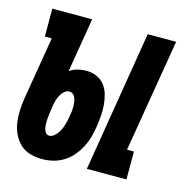

<svg xmlns="http://www.w3.org/2000/svg" viewBox="-86 -610 671 698"><g transform="rotate(15 250.0 -261.0)"><path d="M299 0 386 -530H493L422 -105H448V0ZM131 8Q108 8 86 1.5Q64 -5 48.5 -20Q33 -35 23.5 -55.5Q14 -76 11 -98Q8 -120 9 -143.5Q10 -167 14 -191L53 -425H27V-530H177L143 -326Q157 -336 173.5 -340Q190 -344 206 -344Q227 -344 245 -336Q263 -328 274.5 -313Q286 -298 291.5 -279Q297 -260 298.5 -240Q300 -220 298.5 -199.5Q297 -179 294 -159Q291 -138 285.5 -118Q280 -98 270 -78.5Q260 -59 245.5 -42Q231 -25 212.5 -13.5Q194 -2 173 3Q152 8 131 8ZM135 -81Q144 -81 152 -87Q160 -93 165.5 -101Q171 -109 175 -117.5Q179 -126 181.5 -134.5Q184 -143 186 -151.5Q188 -160 189 -169Q191 -178 192 -186.5Q193 -195 193 -203.5Q193 -212 192 -220Q191 -228 188.5 -236Q186 -244 180 -249.5Q174 -255 165 -255Q155 -255 146.5 -247.5Q138 -240 133 -230.5Q128 -221 125 -211Q122 -201 120 -191L118 -176Q117 -167 115.5 -158Q114 -149 113.5 -140Q113 -131 113 -122Q113 -113 114.5 -104.5Q116 -96 121 -88.5Q126 -81 135 -81Z"/></g></svg>

Font: Iosevka Slab Extrabold
Style: Italic
Weight: 800
Italic angle: -9°
Monospace: yes
Designer: Belleve Invis
Foundry: Belleve Invis
Version: Version 11.1.0; ttfautohint (v1.8.3)